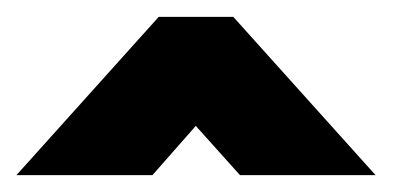

<svg xmlns="http://www.w3.org/2000/svg" viewBox="-30 -692 468 228"><path d="M416 -484H255L202.5 -542.5L151 -484H-10.5L158.5 -672H247Z"/></svg>

Font: League Spartan Thin Black
Style: Regular
Weight: 900
Version: Version 2.002